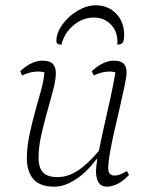

<svg xmlns="http://www.w3.org/2000/svg" viewBox="-20 -690 550 722"><path d="M185 12Q130 12 105.5 -16.5Q81 -45 81 -95Q81 -135 90 -179Q99 -223 111 -266.5Q123 -310 134 -349Q145 -388 147 -418Q137 -421 124 -421Q92 -421 63 -406L56 -422Q77 -442 98.5 -452Q120 -462 138 -462Q166 -462 178 -450.5Q190 -439 190 -415Q190 -390 180 -352Q170 -314 157.5 -270Q145 -226 135 -181Q125 -136 125 -98Q125 -59 142 -41.5Q159 -24 196 -24Q235 -24 272 -48Q309 -72 352 -123Q360 -165 372 -217.5Q384 -270 395.5 -322.5Q407 -375 414 -418Q405 -421 392 -421Q362 -421 333 -406L325 -422Q346 -442 367.5 -452Q389 -462 407 -462Q434 -462 445 -450.5Q456 -439 456 -417Q456 -403 449 -369.5Q442 -336 432 -292.5Q422 -249 411.5 -203.5Q401 -158 394 -119Q387 -80 387 -57Q387 -30 410 -30Q422 -30 433 -34.5Q444 -39 457 -47L465 -32Q440 -6 419 3Q398 12 382 12Q341 12 341 -48Q341 -62 346 -91H342Q308 -44 265.5 -16Q223 12 185 12ZM340 -670Q387 -670 417 -638.5Q447 -607 447 -559Q447 -538 441.5 -530Q436 -522 421 -522Q425 -566 399.5 -595Q374 -624 333 -624Q291 -624 256.5 -595Q222 -566 211 -522Q192 -522 192 -535Q192 -566 214.5 -597.5Q237 -629 271.5 -649.5Q306 -670 340 -670Z"/></svg>

Font: Petrona ExtraLight
Style: Italic
Weight: 200
Italic angle: -9°
Designer: Ringo R. Seeber
Foundry: Ringo R. Seeber
Version: Version 2.001; ttfautohint (v1.8.3)